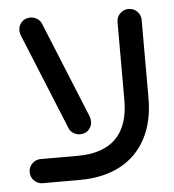

<svg xmlns="http://www.w3.org/2000/svg" viewBox="-44 -564 548 605"><g transform="rotate(-5 230.5 -261.5)"><path d="M29.3 -38.1Q29.3 -54.1 40.4 -65.2Q51.5 -76.3 67.4 -76.3H184.1Q264.8 -76.3 305.6 -117Q346.3 -157.8 346.3 -238.5V-485.2Q346.3 -501.1 357.4 -512.2Q368.5 -523.3 384.4 -523.3Q400.4 -523.3 411.5 -512.2Q422.6 -501.1 422.6 -485.2V-238.5Q422.6 -164.1 394.3 -110.4Q365.9 -56.7 312.4 -28.3Q258.9 0 184.1 0H67.4Q51.5 0 40.4 -11.1Q29.3 -22.2 29.3 -38.1ZM163.3 -165.6 39.3 -469.3Q35.9 -477 35.9 -485.9Q35.9 -501.1 46.3 -512.2Q56.7 -523.3 73.7 -523.3Q85.2 -523.3 94.8 -517.2Q104.4 -511.1 108.5 -501.5L232.6 -197.4Q235.9 -189.6 235.9 -180.7Q235.9 -165.6 225.6 -154.4Q215.2 -143.3 198.1 -143.3Q186.7 -143.3 177 -149.4Q167.4 -155.6 163.3 -165.6Z"/></g></svg>

Font: 26F Galaxy Hebrew
Style: Bold
Weight: 700
Designer: C₂₉H₂₅N₃O₅
Version: Version 1.000